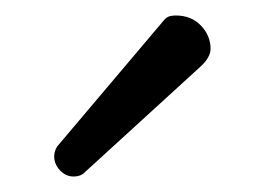

<svg xmlns="http://www.w3.org/2000/svg" viewBox="-20 -826 342 248"><path d="M75 -598Q65 -598 57.5 -606Q50 -614 50 -624Q50 -631 54 -637L191 -799Q195 -804 199 -805Q203 -806 207 -806Q227 -806 239.5 -793Q252 -780 252 -763Q252 -752 239 -740L89 -603Q84 -598 75 -598Z"/></svg>

Font: Kite One
Style: Regular
Weight: 400
Designer: Eduardo Rodriguez Tunni
Foundry: Eduardo Rodriguez Tunni
Version: Version 1.002; ttfautohint (v1.8.4.7-5d5b);gftools[0.9.23]